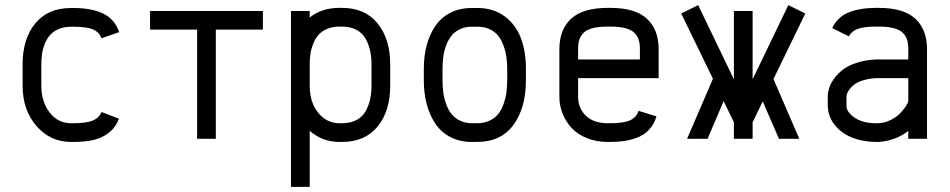

<svg xmlns="http://www.w3.org/2000/svg" viewBox="-20 -543 3714 751"><path d="M267.6 -438.5H257.8Q231 -438.5 210.2 -429.7Q189.5 -420.9 176.8 -407Q164.1 -393.1 156 -373.5Q147.9 -354 144.8 -334Q141.6 -314 141.6 -291.5V-208.5Q141.6 -145 174.1 -103Q206.5 -61 257.8 -61H267.6Q317.9 -61 343 -71.5Q368.2 -82 377 -105L445.3 -78.6Q432.6 -44.9 406.2 -24.2Q379.9 -3.4 346.4 4.4Q313 12.2 267.6 12.2H257.8Q176.8 12.2 122.6 -50.3Q68.4 -112.8 68.4 -208.5V-291.5Q68.4 -391.1 117.9 -451.4Q167.5 -511.7 257.8 -511.7H267.6Q337.9 -511.7 383.1 -490.2Q428.2 -468.8 446.3 -417.5L377 -393.1Q369.1 -416.5 344.5 -427.5Q319.8 -438.5 267.6 -438.5Z M1008.3 -500V-427.2H824.2V0H751V-427.2H566.9V-500Z M1191.4 188H1118.2V-500H1191.4V-474.6Q1238.3 -512.2 1307.6 -512.2H1317.4Q1407.7 -512.2 1457 -451.4Q1506.3 -390.6 1506.3 -291.5V-208.5Q1506.3 -108.4 1457 -48.1Q1407.7 12.2 1317.4 12.2H1307.6Q1241.7 12.2 1191.4 -31.2ZM1191.4 -208.5Q1191.4 -142.1 1224.9 -101.6Q1258.3 -61 1307.6 -61H1317.4Q1350.6 -61 1374.3 -73.5Q1397.9 -85.9 1410.2 -108.2Q1422.4 -130.4 1427.7 -154.8Q1433.1 -179.2 1433.1 -208.5V-291.5Q1433.1 -320.3 1427.7 -344.7Q1422.4 -369.1 1410.2 -391.4Q1397.9 -413.6 1374.3 -426.3Q1350.6 -439 1317.4 -439H1307.6Q1280.8 -439 1260 -430.2Q1239.3 -421.4 1226.6 -407.5Q1213.9 -393.6 1205.8 -373.8Q1197.8 -354 1194.6 -334Q1191.4 -314 1191.4 -291.5Z M1847.2 -438.5H1825.2Q1798.8 -438.5 1778.3 -428.5Q1757.8 -418.5 1745.4 -402.6Q1732.9 -386.7 1724.9 -364.7Q1716.8 -342.8 1713.9 -320.8Q1710.9 -298.8 1710.9 -273.9V-230Q1710.9 -204.6 1713.9 -181.9Q1716.8 -159.2 1724.9 -136.5Q1732.9 -113.8 1745.6 -97.7Q1758.3 -81.5 1778.8 -71.3Q1799.3 -61 1826.2 -61H1845.7Q1873 -61 1894.3 -70.8Q1915.5 -80.6 1928.5 -96.7Q1941.4 -112.8 1949.5 -135.3Q1957.5 -157.7 1960.7 -180.4Q1963.9 -203.1 1963.9 -229.5V-274.4Q1963.9 -305.7 1958.5 -332.8Q1953.1 -359.9 1940.7 -384.8Q1928.2 -409.7 1904.3 -424.1Q1880.4 -438.5 1847.2 -438.5ZM2037.1 -274.4V-229.5Q2037.1 -121.1 1988.3 -54.4Q1939.5 12.2 1845.7 12.2H1826.2Q1778.3 12.2 1741.7 -6.8Q1705.1 -25.9 1682.6 -59.6Q1660.2 -93.3 1648.9 -136.2Q1637.7 -179.2 1637.7 -230V-273.9Q1637.7 -324.2 1649.2 -366.7Q1660.6 -409.2 1683.1 -441.9Q1705.6 -474.6 1741.9 -493.2Q1778.3 -511.7 1825.2 -511.7H1847.2Q1909.7 -511.7 1953.4 -479.5Q1997.1 -447.3 2017.1 -394.8Q2037.1 -342.3 2037.1 -274.4Z M2482.9 -310.5V-351.1Q2482.9 -372.6 2478.3 -387.5Q2473.6 -402.3 2461.4 -414.6Q2449.2 -426.8 2425.8 -432.9Q2402.3 -439 2367.2 -439H2357.4Q2321.8 -439 2298.3 -432.9Q2274.9 -426.8 2262.7 -414.6Q2250.5 -402.3 2245.8 -387.5Q2241.2 -372.6 2241.2 -351.1V-310.5ZM2241.2 -237.3V-164.6Q2241.2 -120.6 2271.2 -90.8Q2301.3 -61 2357.4 -61H2367.2Q2421.4 -61 2445.8 -73Q2470.2 -85 2477.5 -109.4L2547.9 -87.9Q2538.6 -57.1 2519.5 -36.4Q2500.5 -15.6 2474.4 -5.6Q2448.2 4.4 2423.1 8.3Q2397.9 12.2 2367.2 12.2H2357.4Q2312.5 12.2 2275.6 -2.7Q2238.8 -17.6 2215.8 -42.5Q2192.9 -67.4 2180.4 -98.9Q2168 -130.4 2168 -164.6V-351.1Q2168 -427.2 2213.9 -469.7Q2259.8 -512.2 2357.4 -512.2H2367.2Q2464.8 -512.2 2510.5 -469.7Q2556.2 -427.2 2556.2 -351.1V-237.3Z M2850.6 -232.9V-500H2923.8V-232.9L3063.5 -522.9L3129.9 -490.2L3005.4 -233.9L3106.4 0H3026.9L2963.4 -146.5L2923.8 -64.5V0H2850.6V-64.5L2810.5 -147.5L2747.6 0H2667.5L2768.6 -234.9L2644.5 -490.2L2710.9 -522.9Z M3217.8 -164.6Q3217.8 -180.2 3222.9 -197.5Q3228 -214.8 3241.9 -234.6Q3255.9 -254.4 3276.4 -270.3Q3296.9 -286.1 3330.8 -297.4Q3364.7 -308.6 3407.2 -310.5H3532.7V-351.1Q3532.7 -372.6 3528.1 -387.5Q3523.4 -402.3 3511.2 -414.6Q3499 -426.8 3475.6 -432.9Q3452.1 -439 3417 -439H3407.2Q3358.9 -439 3334.5 -429.7Q3310.1 -420.4 3300.3 -400.9L3234.9 -433.1Q3256.3 -477.1 3300 -494.6Q3343.8 -512.2 3407.2 -512.2H3417Q3514.6 -512.2 3560.3 -469.7Q3606 -427.2 3606 -351.1V0H3532.7V-30.8Q3482.4 7.8 3417 12.2H3407.2Q3357.9 12.2 3316.4 -3.4Q3274.9 -19 3247.6 -51Q3220.2 -83 3217.8 -126.5ZM3417 -61Q3441.9 -62.5 3464.8 -74.2Q3487.8 -85.9 3501.7 -100.8Q3515.6 -115.7 3524.2 -128.9Q3532.7 -142.1 3532.7 -148.9V-237.3H3407.2Q3379.9 -235.8 3358.4 -229.5Q3336.9 -223.1 3324.7 -214.6Q3312.5 -206.1 3304.4 -195.8Q3296.4 -185.5 3293.7 -178Q3291 -170.4 3291 -164.6V-126.5Q3293.5 -101.6 3325 -81.3Q3356.4 -61 3407.2 -61Z"/></svg>

Font: Anka/Coder Condensed
Style: Regular
Weight: 400
Width: 4
Monospace: yes
Version: Version 1.100